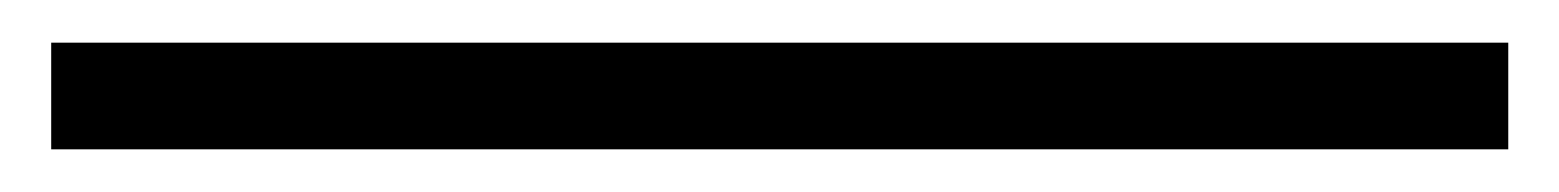

<svg xmlns="http://www.w3.org/2000/svg" viewBox="-20 81 731 90"><path d="M4 151V101H687V151Z"/></svg>

Font: Georama SemiCondensed Light
Style: Regular
Weight: 300
Width: 4
Designer: Jean-Baptiste Levee
Foundry: Production Type
Version: Version 1.000